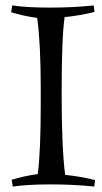

<svg xmlns="http://www.w3.org/2000/svg" viewBox="-20 -679 377 707"><path d="M218 -616Q207 -541 207 -336Q207 -131 220 -35Q273 -30 330 -16L327 8Q253 0 166.5 0Q80 0 27 8L23 -17Q68 -31 119 -38Q130 -120 130 -296V-355Q130 -517 117 -613Q66 -620 21 -634L25 -659Q78 -651 164.5 -651Q251 -651 325 -659L328 -635Q271 -621 218 -616Z"/></svg>

Font: Almendra
Style: Regular
Weight: 400
Designer: Ana Sanfelippo
Foundry: Ana Sanfelippo
Version: Version 1.004